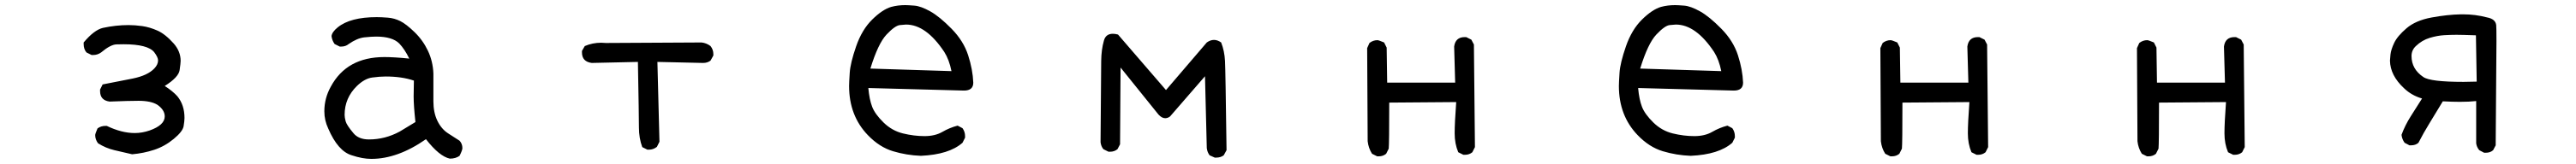

<svg xmlns="http://www.w3.org/2000/svg" viewBox="-20 -595 10040 641"><path d="M495 8Q460 0 426 -8Q392 -16 362 -35Q351 -50 351 -67Q351 -72 360 -93Q373 -103 392 -103H396Q454 -75 505 -75Q534 -75 563 -85Q622 -106 622 -140Q622 -165 594 -185Q569 -201 520 -201Q482 -201 407 -198Q370 -203 370 -239V-245L380 -265Q438 -276 497 -288Q556 -300 582 -328Q596 -343 596 -359Q596 -371 581 -391Q556 -422 462 -422Q457 -422 434 -421.5Q411 -421 374 -390Q360 -380 343 -380H337L317 -390Q306 -403 306 -423V-429Q347 -478 381 -486Q432 -497 481 -497Q506 -497 534.5 -493Q563 -489 593.5 -475.5Q624 -462 657 -425Q684 -394 684 -357Q684 -349 680 -321Q676 -293 622 -259Q653 -239 671 -219Q699 -185 699 -134Q699 -122 695.5 -101.5Q692 -81 657 -52Q622 -23 581 -9.5Q540 4 495 8Z M1427 26Q1393 26 1351 12Q1297 -4 1259 -93Q1244 -125 1244 -160Q1244 -211 1269 -256Q1331 -372 1478 -372Q1516 -372 1575 -366Q1557 -403 1536 -425Q1509 -452 1446 -452Q1428 -452 1400 -449Q1372 -446 1339 -423Q1327 -413 1310 -413H1304L1284 -423Q1274 -437 1272 -454Q1274 -470 1296 -488Q1345 -528 1448 -528Q1466 -528 1491.5 -526Q1517 -524 1540 -512.5Q1563 -501 1595.5 -469.5Q1628 -438 1647.5 -397Q1667 -356 1669 -308V-199Q1669 -155 1684.5 -123Q1700 -91 1726 -74Q1752 -57 1771 -45Q1782 -33 1782 -16Q1782 -8 1771 14Q1756 25 1733 25Q1692 16 1640 -51Q1530 26 1427 26ZM1418 -50Q1481 -50 1538 -81L1599 -118Q1592 -183 1592 -218L1593 -280Q1546 -296 1483 -296Q1460 -296 1430.5 -292Q1401 -288 1371 -259Q1323 -212 1323 -146Q1323 -136 1327 -121Q1331 -106 1357 -75Q1377 -50 1418 -50Z M2509 -10H2503L2483 -20Q2470 -55 2470 -96.5Q2470 -138 2466 -353L2286 -349Q2248 -354 2248 -390V-396L2259 -415Q2289 -428 2323 -428L2341 -427L2714 -429Q2733 -427 2749 -415Q2760 -401 2760 -384V-378L2749 -358Q2737 -349 2720 -349L2542 -353L2550 -41L2540 -21Q2526 -10 2509 -10Z M3569 14Q3513 12 3460 -4Q3407 -20 3362 -67Q3289 -143 3289 -259Q3289 -272 3291.5 -310.5Q3294 -349 3316.5 -414Q3339 -479 3379 -518.5Q3419 -558 3453 -568Q3479 -575 3508 -575Q3518 -575 3543.5 -573Q3569 -571 3605.5 -550.5Q3642 -530 3688.5 -482.5Q3735 -435 3753 -379Q3771 -323 3773 -272Q3773 -241 3737 -241L3364 -251Q3368 -206 3379 -177.5Q3390 -149 3423 -116.5Q3456 -84 3499 -73.5Q3542 -63 3583 -63Q3624 -63 3652.5 -79.5Q3681 -96 3712 -104L3731 -94Q3741 -80 3741 -63V-57L3731 -37Q3679 9 3569 14ZM3688 -317Q3679 -362 3660 -392Q3589 -499 3511 -499Q3506 -499 3487 -497Q3468 -495 3435 -460Q3402 -425 3372 -327Z M4720 21H4714L4694 12Q4685 0 4683 -16L4676 -297L4540 -140Q4531 -133 4521 -133Q4508 -133 4495 -147L4347 -331L4345 -31L4335 -12Q4323 -2 4306 -2H4300L4280 -12Q4271 -23 4269 -39Q4271 -312 4271.5 -356.5Q4272 -401 4282 -436Q4289 -463 4317 -463Q4326 -463 4337 -460L4524 -243L4683 -429Q4697 -439 4711 -439Q4725 -439 4739 -429Q4752 -396 4754 -356.5Q4756 -317 4760 -8L4749 12Q4737 21 4720 21Z M5353 16H5347L5327 6Q5313 -16 5310 -43L5308 -407L5317 -427Q5331 -438 5348 -438Q5353 -438 5374 -429L5384 -409L5386 -272H5651L5647 -413Q5652 -450 5688 -450H5694L5714 -440L5724 -421L5728 -20L5718 0Q5706 10 5689 10H5683L5663 0Q5649 -33 5649 -74Q5649 -114 5655 -196L5394 -194Q5394 -33 5392 -14L5382 6Q5370 16 5353 16Z M6569 14Q6513 12 6460 -4Q6407 -20 6362 -67Q6289 -143 6289 -259Q6289 -272 6291.5 -310.5Q6294 -349 6316.5 -414Q6339 -479 6379 -518.5Q6419 -558 6453 -568Q6479 -575 6508 -575Q6518 -575 6543.5 -573Q6569 -571 6605.5 -550.5Q6642 -530 6688.5 -482.5Q6735 -435 6753 -379Q6771 -323 6773 -272Q6773 -241 6737 -241L6364 -251Q6368 -206 6379 -177.5Q6390 -149 6423 -116.5Q6456 -84 6499 -73.5Q6542 -63 6583 -63Q6624 -63 6652.5 -79.5Q6681 -96 6712 -104L6731 -94Q6741 -80 6741 -63V-57L6731 -37Q6679 9 6569 14ZM6688 -317Q6679 -362 6660 -392Q6589 -499 6511 -499Q6506 -499 6487 -497Q6468 -495 6435 -460Q6402 -425 6372 -327Z M7353 16H7347L7327 6Q7313 -16 7310 -43L7308 -407L7317 -427Q7331 -438 7348 -438Q7353 -438 7374 -429L7384 -409L7386 -272H7651L7647 -413Q7652 -450 7688 -450H7694L7714 -440L7724 -421L7728 -20L7718 0Q7706 10 7689 10H7683L7663 0Q7649 -33 7649 -74Q7649 -114 7655 -196L7394 -194Q7394 -33 7392 -14L7382 6Q7370 16 7353 16Z M8353 16H8347L8327 6Q8313 -16 8310 -43L8308 -407L8317 -427Q8331 -438 8348 -438Q8353 -438 8374 -429L8384 -409L8386 -272H8651L8647 -413Q8652 -450 8688 -450H8694L8714 -440L8724 -421L8728 -20L8718 0Q8706 10 8689 10H8683L8663 0Q8649 -33 8649 -74Q8649 -114 8655 -196L8394 -194Q8394 -33 8392 -14L8382 6Q8370 16 8353 16Z M9667 2H9661L9642 -8Q9632 -20 9630 -35V-200Q9603 -197 9567 -197Q9537 -197 9500 -199Q9470 -149 9447.5 -112.5Q9425 -76 9405 -37Q9394 -27 9376 -27H9370L9351 -37Q9341 -51 9339 -68Q9353 -106 9375 -140.5Q9397 -175 9419 -210Q9378 -222 9349 -250Q9295 -300 9294 -358Q9294 -363 9296 -382Q9298 -401 9310.5 -427.5Q9323 -454 9358.5 -484.5Q9394 -515 9455.5 -526.5Q9517 -538 9571 -539H9579Q9627 -539 9672 -527Q9705 -521 9708 -497Q9709 -489 9709 -434L9706 -27L9696 -8Q9685 2 9667 2ZM9581 -275 9632 -276 9629 -457Q9575 -459 9553 -459Q9532 -459 9505.5 -457.5Q9479 -456 9449 -447Q9419 -438 9395 -415Q9378 -399 9378 -376Q9378 -325 9424 -294Q9451 -275 9581 -275Z"/></svg>

Font: Xiaolai Mono SC
Style: Regular
Weight: 400
Monospace: yes
Designer: LXGW / Nozomi Seto
Version: Version 3.113;September 30, 2024